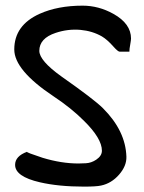

<svg xmlns="http://www.w3.org/2000/svg" viewBox="-20 -742 518 689"><path d="M450.2 -603.5Q450.2 -598.6 447.3 -582Q444.3 -566.4 444.3 -556.6Q432.6 -556.6 409.2 -556.6Q403.3 -556.6 386.7 -575.2Q365.2 -599.6 345.7 -611.3Q311.5 -630.9 268.6 -634.8Q223.6 -638.7 179.7 -624Q121.1 -604.5 121.1 -559.6Q121.1 -524.4 200.2 -467.8Q318.4 -384.8 349.6 -353.5Q430.7 -272.5 433.6 -179.7Q434.6 -146.5 407.2 -115.2Q379.9 -84 342.8 -76.2Q326.2 -72.3 281.2 -72.3Q190.4 -72.3 123 -87.9Q34.2 -108.4 34.2 -150.4Q34.2 -181.6 77.1 -197.3Q73.2 -195.3 132.8 -175.8Q200.2 -155.3 261.7 -155.3Q275.4 -155.3 288.1 -156.2Q307.6 -157.2 325.2 -168.9Q345.7 -182.6 345.7 -201.2Q345.7 -245.1 281.2 -308.6Q235.4 -354.5 171.9 -396.5Q31.2 -490.2 31.2 -564.5Q31.2 -651.4 122.1 -692.4Q187.5 -721.7 276.4 -721.7Q334 -721.7 386.7 -692.4Q450.2 -657.2 450.2 -603.5Z"/></svg>

Font: Lazy Dog
Style: Regular
Weight: 400
Version: July 2001 - Freeware